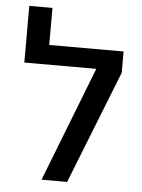

<svg xmlns="http://www.w3.org/2000/svg" viewBox="-52 -758 590 800"><g transform="rotate(5 243.0 -358.5)"><path d="M446 -562V-473L259 0H152L339 -480H38V-717H135V-562Z"/></g></svg>

Font: Assistant SemiBold
Style: Regular
Weight: 600
Designer: Hebrew By Ben Nathan, Latin by Paul Hunt
Version: Version 2.001; ttfautohint (v1.6)